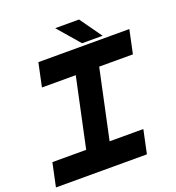

<svg xmlns="http://www.w3.org/2000/svg" viewBox="-160 -967 995 1086"><g transform="rotate(-20 338.0 -424.0)"><path d="M-9.5 0 20.5 -141.5H224L313 -558.5H109.5L139.5 -700H687L657 -558.5H454L365 -141.5H568L538 0ZM532 -716H408.5L294.5 -848H438Z"/></g></svg>

Font: Tourney Expanded Black
Style: Italic
Weight: 900
Width: 7
Italic angle: -12°
Designer: Tyler Finck
Foundry: Etcetera Type Co
Version: Version 1.010; ttfautohint (v1.8.3)